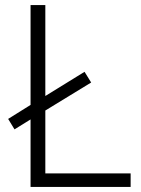

<svg xmlns="http://www.w3.org/2000/svg" viewBox="-20 -734 555 754"><path d="M100 0H493V-53H158V-300L338 -410L312 -452L158 -357V-714H100V-322L12 -267L37 -226L100 -265Z"/></svg>

Font: Noto Sans Gujarati UI Light
Style: Regular
Weight: 300
Designer: Jelle Bosma - Monotype Design Team, Universal Thirst
Foundry: Monotype Imaging Inc.
Version: Version 2.106